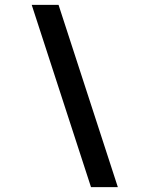

<svg xmlns="http://www.w3.org/2000/svg" viewBox="-20 -742 578 787"><path d="M110 -722H220L463 25H353Z"/></svg>

Font: Bai Jamjuree SemiBold
Style: Italic
Weight: 600
Italic angle: -10°
Version: Version 1.000; ttfautohint (v1.6)